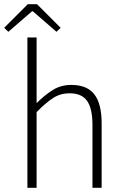

<svg xmlns="http://www.w3.org/2000/svg" viewBox="-39 -898 587 918"><path d="M92 0V-719H136V-405Q174 -443 213 -467.5Q252 -492 302 -492Q377 -492 412 -447Q447 -402 447 -308V0H403V-302Q403 -379 377.5 -415.5Q352 -452 293 -452Q250 -452 215 -429.5Q180 -407 136 -362V0ZM-19 -765 94 -878H138L251 -765L231 -746L118 -844H114L1 -746Z"/></svg>

Font: Giro Light
Style: Regular
Weight: 300
Designer: Paul D. Hunt
Foundry: Adobe Systems Incorporated
Version: Version 1.000;PS 1.0;hotconv 1.0.88;makeotf.lib2.5.647800